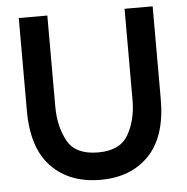

<svg xmlns="http://www.w3.org/2000/svg" viewBox="-51 -750 787 810"><g transform="rotate(-5 342.0 -345.0)"><path d="M58 -307V-700H179V-314Q179 -230 213 -168Q247 -106 343 -106Q436 -106 471 -168Q506 -230 506 -314V-700H625V-307Q625 -149 548.5 -69.5Q472 10 343 10Q212 10 135 -69.5Q58 -149 58 -307Z"/></g></svg>

Font: Be Vietnam SemiBold
Style: Regular
Weight: 600
Designer: Gabriel Lam
Foundry: TypeRant
Version: Version 4.000